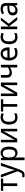

<svg xmlns="http://www.w3.org/2000/svg" viewBox="2718 -3304 826 6301"><g transform="rotate(-90 3130.5 -153.0)"><path d="M420.9 -460.9H265.1V0H175.8V-460.9H20V-536.1H420.9Z M455.6 -536.1H547.9L652.8 -236.8Q659.7 -217.3 666.7 -195.8Q673.8 -174.3 679.9 -152.8Q686 -131.3 690.4 -111.3Q694.8 -91.3 696.8 -74.2H699.7Q702.1 -86.4 707.5 -107.4Q712.9 -128.4 719.5 -152.1Q726.1 -175.8 733.2 -198.7Q740.2 -221.7 745.6 -237.8L842.8 -536.1H934.6L722.7 69.8Q709 109.4 693.1 140.9Q677.2 172.4 656.2 194.3Q635.3 216.3 606.9 228.3Q578.6 240.2 539.6 240.2Q514.2 240.2 495.6 237.5Q477.1 234.9 463.9 231.9V161.1Q474.1 163.6 489.7 165.3Q505.4 167 522.5 167Q545.9 167 563 161.4Q580.1 155.8 592.8 145Q605.5 134.3 614.5 118.7Q623.5 103 630.9 83L658.7 4.9Z M1266.6 9.8Q1237.8 9.8 1214.4 3.4Q1190.9 -2.9 1172.1 -13.4Q1153.3 -23.9 1138.9 -38.1Q1124.5 -52.2 1113.3 -67.9H1107.4Q1108.9 -51.3 1110.4 -36.1Q1111.3 -23.4 1112.3 -10Q1113.3 3.4 1113.3 11.2V240.2H1024.4V-536.1H1096.7L1109.4 -463.9H1113.3Q1124.5 -481 1138.7 -495.8Q1152.8 -510.7 1171.6 -521.7Q1190.4 -532.7 1213.9 -539.3Q1237.3 -545.9 1266.6 -545.9Q1312.5 -545.9 1350.1 -528.3Q1387.7 -510.7 1414.3 -475.8Q1440.9 -440.9 1455.6 -389.2Q1470.2 -337.4 1470.2 -269Q1470.2 -200.2 1455.6 -148.2Q1440.9 -96.2 1414.3 -61Q1387.7 -25.9 1350.1 -8.1Q1312.5 9.8 1266.6 9.8ZM1249.5 -472.2Q1212.4 -472.2 1186.8 -460.9Q1161.1 -449.7 1145.3 -426.8Q1129.4 -403.8 1121.8 -369.6Q1114.3 -335.4 1113.3 -289.1V-269Q1113.3 -219.7 1119.9 -181.4Q1126.5 -143.1 1142.3 -116.9Q1158.2 -90.8 1184.6 -77.4Q1210.9 -64 1250.5 -64Q1316.4 -64 1347.4 -117.2Q1378.4 -170.4 1378.4 -270Q1378.4 -371.6 1347.4 -421.9Q1316.4 -472.2 1249.5 -472.2Z M1694.3 -536.1V-210L1688.5 -86.9L1940.4 -536.1H2054.2V0H1970.2V-315.9L1975.6 -448.2L1724.6 0H1610.4V-536.1Z M2429.2 9.8Q2379.9 9.8 2336.9 -5.6Q2293.9 -21 2262.2 -54.4Q2230.5 -87.9 2212.4 -139.9Q2194.3 -191.9 2194.3 -265.1Q2194.3 -341.8 2212.9 -395.3Q2231.4 -448.7 2263.9 -482.2Q2296.4 -515.6 2339.8 -530.8Q2383.3 -545.9 2433.1 -545.9Q2471.2 -545.9 2507.6 -537.6Q2543.9 -529.3 2568.4 -517.1L2542 -441.9Q2530.8 -446.8 2517.1 -451.4Q2503.4 -456.1 2488.8 -459.7Q2474.1 -463.4 2460 -465.6Q2445.8 -467.8 2433.1 -467.8Q2356.4 -467.8 2321.3 -418.7Q2286.1 -369.6 2286.1 -266.1Q2286.1 -163.1 2321.5 -115.5Q2356.9 -67.9 2429.2 -67.9Q2468.8 -67.9 2500.7 -76.9Q2532.7 -85.9 2559.1 -98.1V-19Q2532.7 -4.9 2502.7 2.4Q2472.7 9.8 2429.2 9.8Z M3022.9 -460.9H2867.2V0H2777.8V-460.9H2622.1V-536.1H3022.9Z M3211.9 -536.1V-210L3206.1 -86.9L3458 -536.1H3571.8V0H3487.8V-315.9L3493.2 -448.2L3242.2 0H3127.9V-536.1Z M3820.8 -536.1V-335.9Q3820.8 -251 3910.6 -251Q3932.6 -251 3952.1 -254.6Q3971.7 -258.3 3990.2 -265.1Q4008.8 -272 4027.6 -282.7Q4046.4 -293.5 4066.9 -307.1V-536.1H4155.8V0H4066.9V-238.8Q4045.4 -224.1 4025.9 -212.4Q4006.3 -200.7 3985.6 -192.9Q3964.8 -185.1 3941.9 -180.9Q3918.9 -176.8 3890.6 -176.8Q3852.5 -176.8 3822.8 -188.2Q3793 -199.7 3772.9 -220.2Q3752.9 -240.7 3742.4 -268.8Q3731.9 -296.9 3731.9 -330.1V-536.1Z M4537.6 9.8Q4483.9 9.8 4439.5 -8.3Q4395 -26.4 4363 -61Q4331.1 -95.7 4313.5 -147Q4295.9 -198.2 4295.9 -264.2Q4295.9 -330.6 4312 -382.8Q4328.1 -435.1 4357.4 -471.4Q4386.7 -507.8 4427.5 -526.9Q4468.3 -545.9 4517.6 -545.9Q4565.9 -545.9 4604.5 -528.6Q4643.1 -511.2 4669.9 -479.7Q4696.8 -448.2 4711.2 -404.1Q4725.6 -359.9 4725.6 -306.2V-251H4387.7Q4390.1 -156.7 4427.5 -112.3Q4464.8 -67.9 4538.6 -67.9Q4563.5 -67.9 4584.7 -70.3Q4606 -72.8 4625.7 -77.4Q4645.5 -82 4664.1 -89.1Q4682.6 -96.2 4701.7 -105V-25.9Q4682.1 -16.6 4663.3 -9.8Q4644.5 -2.9 4624.8 1.5Q4605 5.9 4583.7 7.8Q4562.5 9.8 4537.6 9.8ZM4515.6 -472.2Q4460 -472.2 4427.5 -434.1Q4395 -396 4389.6 -323.2H4629.9Q4629.9 -356.4 4623.3 -384Q4616.7 -411.6 4602.8 -431.2Q4588.9 -450.7 4567.4 -461.4Q4545.9 -472.2 4515.6 -472.2Z M5065.9 9.8Q5016.6 9.8 4973.6 -5.6Q4930.7 -21 4898.9 -54.4Q4867.2 -87.9 4849.1 -139.9Q4831.1 -191.9 4831.1 -265.1Q4831.1 -341.8 4849.6 -395.3Q4868.2 -448.7 4900.6 -482.2Q4933.1 -515.6 4976.6 -530.8Q5020 -545.9 5069.8 -545.9Q5107.9 -545.9 5144.3 -537.6Q5180.7 -529.3 5205.1 -517.1L5178.7 -441.9Q5167.5 -446.8 5153.8 -451.4Q5140.1 -456.1 5125.5 -459.7Q5110.8 -463.4 5096.7 -465.6Q5082.5 -467.8 5069.8 -467.8Q4993.2 -467.8 4958 -418.7Q4922.9 -369.6 4922.9 -266.1Q4922.9 -163.1 4958.3 -115.5Q4993.7 -67.9 5065.9 -67.9Q5105.5 -67.9 5137.5 -76.9Q5169.4 -85.9 5195.8 -98.1V-19Q5169.4 -4.9 5139.4 2.4Q5109.4 9.8 5065.9 9.8Z M5610.8 -536.1H5706.5L5503.9 -278.8L5725.6 0H5625L5411.6 -272V0H5323.7V-536.1H5411.6V-275.9Z M6117.2 0 6099.1 -74.2H6095.2Q6079.1 -52.2 6063 -36.4Q6046.9 -20.5 6027.8 -10.3Q6008.8 0 5985.4 4.9Q5961.9 9.8 5931.2 9.8Q5897.5 9.8 5869.1 0.2Q5840.8 -9.3 5820.1 -29.1Q5799.3 -48.8 5787.6 -78.9Q5775.9 -108.9 5775.9 -149.9Q5775.9 -230 5832.3 -272.9Q5888.7 -315.9 6003.9 -319.8L6093.8 -323.2V-356.9Q6093.8 -389.6 6086.7 -411.6Q6079.6 -433.6 6066.2 -447Q6052.7 -460.4 6033 -466.3Q6013.2 -472.2 5987.8 -472.2Q5947.3 -472.2 5912.4 -460.4Q5877.4 -448.7 5845.2 -432.1L5814 -499Q5850.1 -518.6 5894.5 -532.2Q5939 -545.9 5987.8 -545.9Q6037.6 -545.9 6074 -535.9Q6110.4 -525.9 6134 -504.2Q6157.7 -482.4 6169.4 -448.7Q6181.2 -415 6181.2 -367.2V0ZM5954.1 -62Q5983.9 -62 6009.3 -71.3Q6034.7 -80.6 6053.2 -99.4Q6071.8 -118.2 6082.3 -146.7Q6092.8 -175.3 6092.8 -213.9V-262.2L6022.9 -258.8Q5979 -256.8 5949.2 -249Q5919.4 -241.2 5901.6 -227.3Q5883.8 -213.4 5876 -193.6Q5868.2 -173.8 5868.2 -148.9Q5868.2 -104 5891.8 -83Q5915.5 -62 5954.1 -62Z"/></g></svg>

Font: Genotype
Style: Regular
Weight: 400
Foundry: Ascender Corporation
Version: Version 1.00